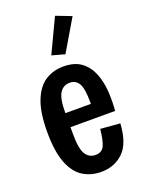

<svg xmlns="http://www.w3.org/2000/svg" viewBox="-146 -831 687 913"><g transform="rotate(-20 197.5 -374.5)"><path d="M205 12Q153 12 112.5 -13.5Q72 -39 49.5 -97.5Q27 -156 27 -254Q27 -352 50 -410.5Q73 -469 113 -495Q153 -521 205 -521Q262 -521 296 -495Q330 -469 346.5 -426.5Q363 -384 366 -334.5Q369 -285 365 -238H139V-202Q139 -129 156.5 -101Q174 -73 207 -73Q238 -73 250.5 -98Q263 -123 269 -182L368 -174Q362 -74 317 -31Q272 12 205 12ZM139 -312V-309H268V-315Q268 -386 253 -412Q238 -438 207 -438Q175 -438 157 -410.5Q139 -383 139 -312ZM235 -572 170 -590 251 -761 329 -731Z"/></g></svg>

Font: Special Gothic Condensed One
Style: Regular
Weight: 400
Designer: Alistair McCready
Foundry: Monolith
Version: Version 1.010; ttfautohint (v1.8.4.7-5d5b)